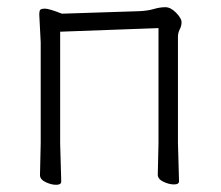

<svg xmlns="http://www.w3.org/2000/svg" viewBox="-20 -504 613 533"><path d="M150 0Q150 9 136 9Q122 9 106.5 1.5Q91 -6 91 -18L93 -106V-386L89 -464Q89 -472 91 -476Q94 -480 105 -480Q116 -480 152 -466L367 -473Q390 -474 407 -479Q424 -484 439 -484Q454 -484 469 -468.5Q484 -453 484 -442.5Q484 -432 479 -422.5Q474 -413 474 -402V-107L477 -1Q477 8 463 8Q449 8 433.5 0.5Q418 -7 418 -19L420 -107V-426L147 -416V-106Z"/></svg>

Font: LXGW WenKai TC Light
Style: Regular
Weight: 300
Designer: LXGW / Fontworks Inc.
Foundry: LXGW / Fontworks Inc.
Version: Version 1.330